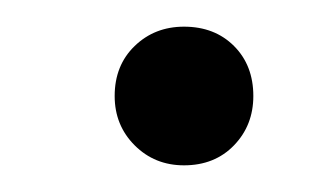

<svg xmlns="http://www.w3.org/2000/svg" viewBox="-20 -419 246 144"><path d="M118 -295Q96 -295 81 -310Q66 -325 66 -347Q66 -370 81 -384.5Q96 -399 118 -399Q141 -399 155.5 -384.5Q170 -370 170 -347Q170 -325 155.5 -310Q141 -295 118 -295Z"/></svg>

Font: DM Sans 10pt Light
Style: Italic
Weight: 300
Italic angle: -10°
Version: Version 4.004;gftools[0.9.30]